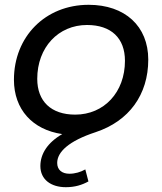

<svg xmlns="http://www.w3.org/2000/svg" viewBox="-20 -555 675 799"><path d="M349 -535C168 -535 38 -402 38 -223C38 -100 115 -15 239 3C177 39 148 86 148 136C148 192 192 224 254 224C291 224 321 215 348 200L335 150C316 161 292 168 269 168C238 168 218 152 218 123C218 78 265 32 378 -5C517 -51 597 -161 597 -307C597 -446 500 -535 349 -535ZM293 -78C192 -78 135 -134 135 -227C135 -358 223 -451 342 -451C443 -451 500 -396 500 -302C500 -171 413 -78 293 -78Z"/></svg>

Font: AWKNG-Font Medium
Style: Italic
Weight: 500
Italic angle: -11.3°
Designer: Awakening Church
Foundry: Awakening Church
Version: Version 1.700;PS 001.700;hotconv 1.0.88;makeotf.lib2.5.64775